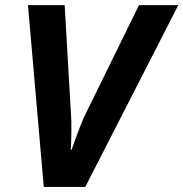

<svg xmlns="http://www.w3.org/2000/svg" viewBox="-20 -734 720 754"><path d="M257.8 -146H261.2Q299.3 -253.9 314.9 -284.2L525.9 -713.9H680.2L314.9 0H151.9L89.8 -713.9H233.9L258.8 -284.2Q260.7 -264.6 260.3 -216.8Q259.8 -168.9 257.8 -146Z"/></svg>

Font: Open Sans Hebrew
Style: Bold Italic
Weight: 700
Italic angle: -12°
Foundry: Ascender Corporation, Yanek Iontef
Version: Version 2.001;PS 002.001;hotconv 1.0.70;makeotf.lib2.5.58329